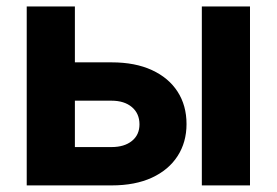

<svg xmlns="http://www.w3.org/2000/svg" viewBox="-20 -562 839 582"><path d="M156.2 -373H318.4Q389.6 -373 440.4 -349.6Q491.2 -326.2 518.3 -284.2Q545.4 -242.2 545.4 -186Q545.4 -130.9 518.3 -88.9Q491.2 -46.9 440.4 -23.4Q389.6 0 318.4 0H61V-542.5H207V-116.2H317.9Q356.9 -116.2 379.9 -134.8Q402.8 -153.3 402.8 -185.1Q402.8 -217.8 379.9 -237.3Q356.9 -256.8 317.9 -256.8H156.2ZM591.8 0V-542.5H737.8V0Z"/></svg>

Font: Inter 16pt
Style: Bold
Weight: 700
Version: Version 4.001;git-66647c0bb